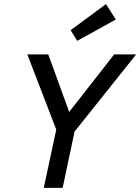

<svg xmlns="http://www.w3.org/2000/svg" viewBox="-20 -915 683 935"><path d="M193 0 254 -284 113 -650H215L317 -370L536 -650H643L343 -274L285 0ZM356 -716 324 -768 496 -895 544 -820Z"/></svg>

Font: Sometype Mono Medium
Style: Italic
Weight: 500
Italic angle: -12°
Monospace: yes
Designer: Ryoichi Tsunekawa
Foundry: Dharma Type
Version: Version 1.000; ttfautohint (v1.8.3)